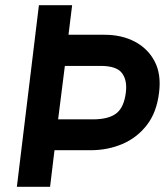

<svg xmlns="http://www.w3.org/2000/svg" viewBox="-20 -720 639 740"><path d="M130 -700H258L244 -586H383Q450 -586 500.5 -559Q551 -532 576.5 -482.5Q602 -433 593 -363Q584 -287 546 -238Q508 -189 451.5 -165Q395 -141 329 -141H190L173 0H45ZM368 -466H230L204 -260H343Q401 -261 429.5 -284Q458 -307 465 -363Q471 -411 450 -438.5Q429 -466 368 -466Z"/></svg>

Font: Haskoy Bold
Style: Italic
Weight: 700
Designer: Ertekin Erdin
Foundry: Ertekin Erdin
Version: Version 2.000; ttfautohint (v1.8.4.7-5d5b)